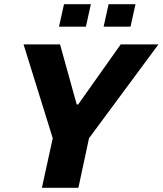

<svg xmlns="http://www.w3.org/2000/svg" viewBox="-20 -901 780 921"><path d="M181 0 233 -238 93 -688H268L348 -400H355L559 -688H740L407 -238L356 0ZM477 -773 501 -881H630L606 -773ZM263 -773 287 -881H416L392 -773Z"/></svg>

Font: Saira
Style: Bold Italic
Weight: 700
Italic angle: -12°
Designer: Hector Gatti with collaboration of the Omnibus-Type team
Foundry: Omnibus-Type
Version: Version 1.100; ttfautohint (v1.8.3)